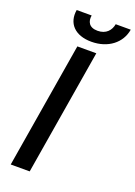

<svg xmlns="http://www.w3.org/2000/svg" viewBox="-170 -978 736 1044"><g transform="rotate(20 198.5 -456.0)"><path d="M264.9 -727.3H155.2L34.4 0H144.2ZM84.2 -911.9C70.7 -832 121.8 -777 217.3 -777C313.9 -777 383.9 -832 397 -911.9H310C303.6 -876.1 278.8 -844.5 229 -844.5C178.6 -844.5 164.8 -876.4 170.8 -911.9Z"/></g></svg>

Font: Margiela Sans Medium
Style: Italic
Weight: 500
Italic angle: -9.39999°
Designer: Stefan Endress, Andreas Faust
Version: Version 1.100;FEAKit 1.0